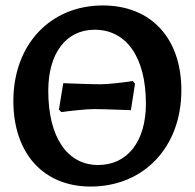

<svg xmlns="http://www.w3.org/2000/svg" viewBox="-20 -672 714 704"><path d="M312 12C508 12 645 -133 645 -341C645 -532 534 -652 357 -652C164 -652 29 -508 29 -302C29 -110 139 12 312 12ZM340 -67C227 -67 157 -168 157 -339C157 -478 223 -563 327 -563C443 -563 515 -463 515 -292C515 -153 447 -67 340 -67ZM205 -261C241 -266 298 -272 324 -272C362 -272 425 -269 460 -268L475 -365L467 -375C431 -369 374 -363 348 -363C310 -363 247 -366 212 -367L196 -270Z"/></svg>

Font: Alegreya SC
Style: Bold
Weight: 700
Designer: Juan Pablo del Peral
Foundry: Huerta Tipografica
Version: Version 2.007;PS 002.007;hotconv 1.0.88;makeotf.lib2.5.64775